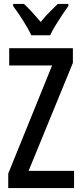

<svg xmlns="http://www.w3.org/2000/svg" viewBox="-20 -960 416 980"><path d="M358 0H22V-74L246 -626H27V-714H352V-639L126 -88H358ZM140 -780Q125 -812 98.5 -854Q72 -896 47 -929V-940H102Q120 -924 143 -899Q166 -874 188 -848Q212 -878 231.5 -897Q251 -916 275 -940H329V-929Q314 -909 296.5 -882.5Q279 -856 262.5 -829Q246 -802 236 -780Z"/></svg>

Font: Noto Sans Gujarati UI ExtraCondensed Medium
Style: Regular
Weight: 500
Width: 2
Designer: Jelle Bosma - Monotype Design Team, Universal Thirst
Foundry: Monotype Imaging Inc.
Version: Version 2.106; ttfautohint (v1.8.4.7-5d5b)